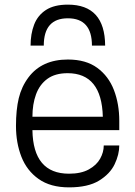

<svg xmlns="http://www.w3.org/2000/svg" viewBox="-20 -798 584 829"><path d="M49 0ZM278 11Q198 11 147 -25Q96 -61 72.5 -121Q49 -181 49 -254Q49 -324 61 -374Q73 -424 103 -464Q161 -541 273 -541Q351 -541 400 -505Q449 -469 472 -409Q495 -349 495 -276V-236H120Q123 -48 278 -48Q330 -48 363.5 -66.5Q397 -85 412.5 -113Q428 -141 428 -170H495Q495 -131 475 -89Q455 -47 407.5 -18Q360 11 278 11ZM424 -294Q419 -482 272 -482Q218 -482 184.5 -457.5Q151 -433 135.5 -390.5Q120 -348 120 -294ZM434 -601H377Q377 -719 273 -719Q169 -719 169 -601H112Q112 -652 127.5 -692Q143 -732 178.5 -755Q214 -778 273 -778Q433 -778 434 -601Z"/></svg>

Font: Tanohe Sans
Style: Regular
Weight: 400
Designer: Village Type and Design LLC & Cristiano Sobral
Foundry: Cooper Hewitt Smithsonian Design Museum
Version: Version 1.00;September 29, 2021;FontCreator 13.0.0.2655 64-b